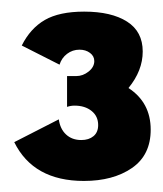

<svg xmlns="http://www.w3.org/2000/svg" viewBox="-20 -784 286 337"><path d="M5 -534.5 83.2 -574.5Q85.5 -557.7 95.9 -548Q106.4 -538.2 122.7 -538.2Q135.9 -538.2 144.1 -545Q152.3 -551.8 152.3 -564.5Q152.3 -580 140.7 -589.3Q129.1 -598.6 110.9 -598.6Q104.1 -598.6 97.7 -596.4V-650.5H114.1Q125.5 -650.5 135.5 -658.4Q145.5 -666.4 145.5 -676.8Q145.5 -685.5 138 -691.1Q130.5 -696.8 119.5 -696.8Q107.3 -696.8 97.7 -689.5Q88.2 -682.3 84.5 -670.5L18.2 -704.1Q33.2 -734.1 58.6 -748.9Q84.1 -763.6 127.7 -763.6Q175.5 -763.6 203 -746.1Q230.5 -728.6 230.5 -693.6Q230.5 -660 205.5 -629.5Q244.5 -604.1 244.5 -556.4Q244.5 -511.8 211.6 -489.1Q178.6 -466.4 127.3 -466.4Q38.6 -466.4 5 -534.5Z"/></svg>

Font: Spartan MB Black
Style: Regular
Weight: 900
Designer: Matt Bailey, Mirko Velimirovic
Foundry: Matt Bailey
Version: Version 1.005